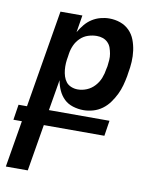

<svg xmlns="http://www.w3.org/2000/svg" viewBox="-119 -592 702 871"><g transform="rotate(10 232.5 -156.5)"><path d="M-32 215 4 0H-35L-24 -71H15L90 -520H191L178 -441Q189 -460 203 -477Q217 -494 235 -505.5Q253 -517 273.5 -522.5Q294 -528 314 -528Q341 -528 365 -519.5Q389 -511 406.5 -493.5Q424 -476 433 -452.5Q442 -429 445.5 -403.5Q449 -378 447.5 -351.5Q446 -325 441 -299L439 -285Q435 -263 429 -241Q423 -219 413 -198.5Q403 -178 389 -158.5Q375 -139 356 -125Q337 -111 314.5 -104.5Q292 -98 270 -98Q245 -98 221 -105.5Q197 -113 180.5 -129Q164 -145 154 -167Q144 -189 140 -213L116 -71H395L384 0H105L69 215ZM228 -186Q249 -186 269.5 -194.5Q290 -203 305.5 -220Q321 -237 329 -257.5Q337 -278 340 -299L343 -313Q345 -328 346 -342.5Q347 -357 344.5 -371Q342 -385 337.5 -398Q333 -411 323 -421Q313 -431 300 -435.5Q287 -440 272 -440Q252 -440 232 -433.5Q212 -427 196.5 -412Q181 -397 172.5 -378Q164 -359 161 -339L159 -325Q156 -310 155 -294.5Q154 -279 155.5 -263.5Q157 -248 161.5 -234Q166 -220 174.5 -209Q183 -198 197.5 -192Q212 -186 228 -186Z"/></g></svg>

Font: Iosevka Semibold Oblique
Style: Regular
Weight: 600
Italic angle: -9°
Monospace: yes
Designer: Belleve Invis
Foundry: Belleve Invis
Version: Version 32.5.0; ttfautohint (v1.8.4)